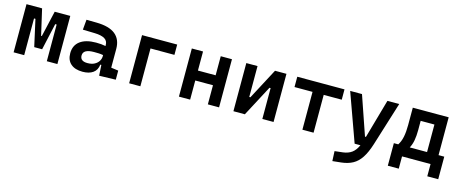

<svg xmlns="http://www.w3.org/2000/svg" viewBox="-43 -1140 4773 1994"><g transform="rotate(15 2344.0 -143.5)"><path d="M57.6 0V-517.6H225.1L289.1 -239.3H296.9L360.8 -517.6H528.3V0H414.6V-394.5H399.4L335.4 -107.4H250.5L186.5 -394.5H171.4V0Z M978.5 4.9 971.7 -109.4H960.4Q954.1 -49.8 911.9 -20Q869.6 9.8 800.3 9.8Q718.3 9.8 673.1 -30Q627.9 -69.8 627.9 -143.6Q627.9 -228.5 688.5 -273.9Q749 -319.3 859.9 -319.3Q918.9 -319.3 962.4 -310.1V-320.3Q962.4 -365.7 926.8 -387Q891.1 -408.2 820.3 -410.2L691.4 -413.6L701.2 -522.5L810.5 -521Q946.3 -519 1012.2 -465.6Q1078.1 -412.1 1078.1 -309.6V-108.4L1156.2 -97.7V0ZM962.4 -212.9Q936 -217.8 912.4 -218.5Q888.7 -219.2 862.8 -219.2Q747.6 -219.2 747.6 -151.4Q747.6 -90.3 826.7 -90.3Q872.1 -90.3 902.1 -106.7Q932.1 -123 947.3 -148.2Q962.4 -173.3 962.4 -200.2Z M1299.8 0V-517.6H1677.7V-406.7H1420.4V0Z M2146 0V-205.6H1955.6V0H1835V-517.6H1955.6V-312.5H2146V-517.6H2266.6V0Z M2420.9 0V-517.6H2541.5V-185.5H2553.7L2729.5 -517.6H2852.5V0H2731.9V-332H2719.7L2543.9 0Z M3162.6 0V-406.7H2968.8V-517.6H3476.6V-406.7H3282.7V0Z M3547.4 234.4 3542.5 128.4 3628.4 118.7Q3685.5 111.8 3723.1 84.7Q3760.7 57.6 3786.6 0H3724.1L3537.6 -517.6H3664.6L3809.1 -98.6H3819.3L3938 -517.6H4064.9L3918 -45.9Q3888.7 46.9 3851.3 103.8Q3814 160.6 3762.7 188.7Q3711.4 216.8 3640.1 224.6Z M4116.2 131.8V-110.8H4163.6Q4189 -149.4 4200 -203.4Q4210.9 -257.3 4210.9 -329.1V-517.6H4596.7V-110.8H4658.2V131.8H4540.5V0H4233.9V131.8ZM4473.1 -110.8V-406.7H4325.2V-305.7Q4325.2 -244.6 4316.4 -196.3Q4307.6 -147.9 4287.1 -110.8Z"/></g></svg>

Font: Cascadia Mono PL SemiBold
Style: Regular
Weight: 600
Monospace: yes
Designer: Aaron Bell
Foundry: Saja Typeworks
Version: Version 2404.023; ttfautohint (v1.8.4)